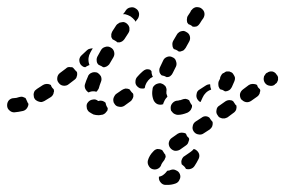

<svg xmlns="http://www.w3.org/2000/svg" viewBox="-38 -298 802 540"><path d="M434 182Q433 182 433 182Q433 182 433 182Q433 182 433 182Q432 183 431 184Q426 191 418 196Q414 198 409 199Q408 208 413 214Q418 221 426 222Q430 222 433 222Q433 222 434 222Q445 222 456 218Q464 215 467 207Q471 200 468 192Q465 184 457 181Q450 177 442 180Q438 182 434 182Q434 182 434 182ZM426 148Q428 145 428 141Q428 140 427 139Q427 138 427 137Q424 134 422 130Q420 127 418 124Q412 121 405 121Q398 122 393 128Q382 139 378 153Q376 161 380 168Q384 176 392 178Q400 180 407 176Q414 172 416 164Q418 160 422 155Q425 152 426 148ZM522 135Q524 143 520 150Q515 160 509 169Q505 175 498 177Q492 179 485 177Q483 173 480 170Q477 167 473 164Q472 160 472 155Q473 151 475 147Q477 145 478 143Q480 142 481 141L497 130Q503 126 507 121Q508 121 510 122Q511 122 512 123Q519 127 522 135ZM490 106Q492 102 493 98Q494 96 494 94Q494 92 493 90Q491 88 488 85Q486 81 485 78Q480 75 473 75Q467 75 462 78L445 90Q442 92 440 95Q438 98 437 102Q436 106 437 110Q438 114 440 117Q445 124 453 126Q461 127 468 123L485 111Q488 109 490 106ZM559 57Q561 51 560 45Q557 42 555 39Q553 36 551 33Q546 29 540 29Q534 29 529 33L512 44Q505 49 504 57Q502 65 507 72Q512 79 520 80Q528 82 535 77L552 66Q557 62 559 57ZM626 11Q628 5 627 -1Q624 -3 622 -7Q620 -10 618 -13Q617 -14 615 -15Q613 -16 611 -16Q607 -17 603 -16Q599 -15 596 -13L579 -1Q572 3 571 11Q569 20 574 26Q576 30 579 32Q583 34 587 35Q590 35 594 35Q598 34 602 32L618 20Q623 17 626 11ZM239 26Q243 26 247 25Q251 25 254 23Q258 21 260 18Q262 16 264 13Q265 10 265 6Q265 6 265 6Q260 -1 259 -9Q259 -9 259 -9Q256 -12 251 -14Q247 -15 243 -15Q241 -14 239 -14Q238 -14 238 -14Q231 -20 223 -18Q215 -17 210 -11Q207 -8 206 -4Q205 0 206 4Q206 8 208 11Q210 15 213 17Q219 21 225 24Q232 26 239 26ZM489 19Q493 17 496 14Q499 11 500 8Q501 5 502 3Q502 0 502 -2Q500 -4 499 -6Q496 -11 494 -16Q490 -19 484 -20Q479 -20 474 -18Q470 -16 466 -16Q464 -15 463 -15H462Q454 -15 448 -9Q442 -3 442 5Q442 9 443 13Q445 16 448 19Q451 22 454 23Q458 25 462 25H463Q474 25 489 19ZM38 6Q42 0 42 -6Q41 -8 40 -9Q37 -15 35 -20Q34 -21 34 -22Q33 -23 32 -23Q28 -25 24 -26Q20 -26 16 -25Q8 -22 1 -22Q-7 -22 -13 -16Q-18 -10 -18 -2Q-18 7 -12 12Q-6 18 2 18Q14 17 27 14Q34 12 38 6ZM334 -19Q336 -22 337 -26Q337 -29 337 -31Q337 -33 336 -35Q334 -37 332 -39Q329 -43 326 -47Q321 -49 315 -49Q310 -48 305 -45Q297 -39 289 -34Q286 -32 284 -28Q282 -25 281 -21Q280 -17 281 -13Q281 -10 284 -6Q288 1 296 2Q304 4 311 0Q320 -6 329 -13Q332 -15 334 -19ZM405 -5Q398 -8 394 -16Q390 -26 390 -36Q390 -41 391 -47Q391 -51 393 -54Q395 -57 399 -60Q402 -62 406 -63Q409 -64 413 -64Q417 -63 421 -61Q424 -59 427 -56Q429 -53 430 -49Q431 -45 430 -41Q430 -38 430 -36Q430 -36 430 -35Q431 -33 431 -32Q432 -30 432 -29Q433 -27 433 -26Q432 -26 432 -25Q426 -19 423 -11Q421 -8 421 -5Q421 -5 421 -5Q421 -5 421 -5Q413 -2 405 -5ZM690 -31Q693 -35 693 -39Q694 -41 694 -43Q694 -45 693 -47Q691 -49 688 -52Q686 -55 685 -59Q680 -62 673 -62Q667 -62 662 -59L646 -47Q639 -42 637 -34Q636 -26 640 -19Q643 -16 646 -14Q649 -12 653 -11Q657 -10 661 -11Q665 -12 668 -14L685 -26Q688 -28 690 -31ZM110 -30Q113 -34 113 -38Q114 -40 114 -42Q114 -44 113 -47Q111 -49 109 -51Q106 -55 105 -59Q100 -62 94 -62Q88 -62 83 -59Q74 -53 66 -48Q63 -46 60 -43Q58 -40 57 -36Q56 -32 57 -28Q57 -24 59 -21Q61 -17 65 -15Q68 -13 72 -12Q75 -11 79 -11Q83 -12 87 -14Q95 -19 105 -25Q108 -27 110 -30ZM541 -37Q547 -43 556 -46Q556 -46 556 -46Q556 -46 556 -46Q553 -53 553 -61Q550 -61 546 -60Q543 -59 540 -57Q531 -51 523 -46Q516 -42 515 -34Q513 -26 517 -19Q519 -16 521 -14Q523 -12 526 -11L532 -24Q535 -31 541 -37ZM209 -82Q210 -86 213 -89Q216 -92 219 -93Q223 -95 227 -95Q231 -95 235 -94Q242 -90 246 -83Q249 -75 246 -68Q242 -58 240 -50Q239 -47 237 -45Q236 -42 233 -40Q227 -42 220 -41Q215 -40 211 -38Q205 -42 202 -48Q199 -55 201 -61Q204 -71 209 -82ZM595 -41Q601 -41 606 -44Q611 -47 614 -53L621 -69Q623 -73 623 -79Q622 -84 619 -88Q617 -92 614 -94Q610 -96 607 -97Q603 -97 599 -97Q595 -96 592 -93L589 -92Q586 -90 584 -86Q582 -83 581 -79Q581 -78 581 -78Q581 -77 581 -77L577 -69Q576 -66 576 -62Q576 -58 577 -54Q578 -52 579 -50Q580 -49 581 -47Q585 -46 588 -45Q592 -43 595 -41ZM374 -65Q378 -72 385 -78Q388 -80 392 -82Q391 -84 390 -86Q388 -92 388 -98Q386 -100 384 -102Q378 -104 373 -103Q367 -101 363 -97Q355 -90 349 -83Q343 -77 343 -69Q342 -61 348 -55Q351 -52 355 -50Q358 -49 362 -49Q364 -49 365 -49Q367 -49 368 -50Q369 -50 369 -50Q370 -58 374 -65ZM741 -66Q743 -70 744 -73Q744 -77 744 -81Q743 -85 740 -88Q736 -95 728 -97Q719 -98 713 -93H712Q709 -91 707 -87Q704 -84 704 -80Q703 -76 704 -72Q705 -68 707 -65Q712 -58 720 -57Q728 -55 735 -60V-61Q739 -63 741 -66ZM177 -80Q178 -83 179 -87Q179 -89 179 -92Q179 -94 178 -96Q176 -98 174 -100Q171 -103 168 -107Q167 -108 165 -109Q163 -109 161 -109Q157 -110 153 -109Q150 -108 147 -105Q139 -99 131 -93Q124 -88 123 -79Q122 -71 127 -65Q132 -58 140 -57Q149 -56 155 -61Q163 -67 172 -74Q175 -76 177 -80ZM441 -84Q446 -88 448 -93Q452 -101 457 -111Q460 -118 457 -126Q455 -134 447 -137Q440 -141 432 -138Q424 -135 421 -128Q416 -118 412 -109Q410 -105 410 -101Q410 -97 411 -94Q412 -91 414 -89Q415 -87 417 -86Q424 -85 431 -81Q437 -81 441 -84ZM185 -130Q186 -138 192 -143L207 -157Q210 -160 215 -161Q219 -162 223 -162Q219 -156 216 -150Q212 -143 211 -135Q210 -126 213 -117Q213 -116 214 -115Q212 -115 211 -114Q206 -112 202 -109Q198 -109 195 -111Q193 -113 190 -115Q185 -121 185 -130ZM246 -157Q250 -164 258 -166Q266 -169 274 -164Q281 -160 283 -152Q285 -144 281 -137Q276 -128 271 -120Q269 -116 266 -114Q263 -111 259 -110Q258 -110 256 -109Q254 -109 252 -109Q248 -112 243 -114Q241 -115 239 -116Q234 -121 234 -127Q233 -133 236 -139Q241 -148 246 -157ZM449 -183 459 -200Q461 -204 464 -206Q467 -209 471 -210Q475 -211 479 -211Q483 -210 486 -208Q494 -204 496 -196Q498 -188 494 -181L484 -163Q482 -160 479 -157Q476 -155 472 -154Q470 -153 468 -153Q466 -153 465 -153Q461 -156 457 -158Q454 -159 451 -160Q447 -165 447 -171Q446 -177 449 -183ZM275 -202Q276 -206 278 -210L289 -227Q291 -230 295 -232Q298 -235 302 -235Q306 -236 310 -236Q314 -235 317 -233Q320 -231 323 -227Q325 -224 326 -220Q326 -216 326 -212Q325 -208 323 -205L312 -188Q310 -185 306 -182Q303 -180 299 -179Q297 -179 296 -179Q294 -179 292 -179Q289 -182 285 -184Q282 -186 279 -187Q278 -188 277 -190Q276 -192 275 -194Q275 -198 275 -202ZM488 -246Q488 -250 490 -253Q495 -260 498 -265Q498 -266 498 -266Q499 -267 499 -268Q501 -270 502 -271Q504 -274 508 -276Q512 -278 515 -278Q519 -278 523 -277Q527 -276 530 -273Q536 -268 537 -261Q538 -254 534 -247Q530 -242 524 -232Q521 -227 516 -224Q510 -222 504 -223Q501 -226 497 -228Q495 -229 492 -230Q490 -232 489 -234Q488 -236 488 -238Q487 -242 488 -246ZM329 -277Q337 -279 344 -274Q351 -270 353 -261Q354 -253 350 -246Q347 -242 343 -237Q342 -239 341 -241Q336 -247 329 -252Q322 -256 314 -258Q311 -258 308 -258Q314 -265 316 -269Q321 -276 329 -277Z"/></svg>

Font: FRB American Cursive Dashed
Style: Bold Italic
Weight: 700
Italic angle: -25°
Version: Version 2.0;Modular Font Editor K font №1